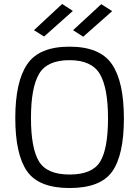

<svg xmlns="http://www.w3.org/2000/svg" viewBox="-20 -937 700 967"><path d="M136 -343Q136 -191 176 -124.5Q216 -58 330.5 -58Q445 -58 484.5 -123Q524 -188 524 -341Q524 -494 483 -564Q442 -634 329.5 -634Q217 -634 176.5 -564.5Q136 -495 136 -343ZM604 -341Q604 -156 545 -73Q486 10 330.5 10Q175 10 116 -75Q57 -160 57 -342.5Q57 -525 117 -613.5Q177 -702 330 -702Q483 -702 543.5 -614Q604 -526 604 -341ZM348 -785 490 -916 545 -881 399 -752ZM151 -785 293 -917 347 -882 202 -753Z"/></svg>

Font: Titillium Web
Style: Regular
Weight: 400
Version: Version 1.002;PS 57.000;hotconv 1.0.70;makeotf.lib2.5.55311